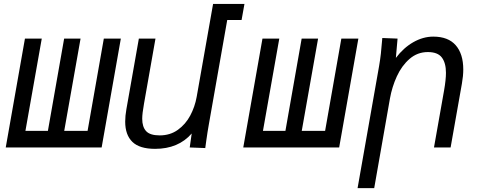

<svg xmlns="http://www.w3.org/2000/svg" viewBox="-20 -745 2440 970"><path d="M493.5 0H9L106 -550H191L108.5 -84H222L304 -550H387L304.5 -84H422.5L504.5 -550H590.5Z M612.5 -130.5Q612.5 -159.5 618.5 -193L681.5 -550H765.5L707.5 -221Q698.5 -171.5 698.5 -145Q698.5 -104 718.2 -82.5Q738 -61 787 -61Q839.5 -61 878.5 -89Q917.5 -117 941 -161Q964.5 -205 973.5 -255L1056.5 -725H1215L1200.5 -644H1128L1035 -116Q1028.5 -80 1022 -33.5L1017 3L938.5 0L948.5 -70.5Q881 7 763.5 7Q685 7 648.8 -28.2Q612.5 -63.5 612.5 -130.5Z M1693.5 0H1209L1306 -550H1391L1308.5 -84H1422L1504 -550H1587L1504.5 -84H1622.5L1704.5 -550H1790.5Z M1911.5 -553 1988.5 -550 1980 -452.5Q2018.5 -503.5 2068 -531.8Q2117.5 -560 2169 -560Q2244.5 -560 2282.5 -516.2Q2320.5 -472.5 2320.5 -394Q2320.5 -361.5 2313.5 -322L2256.5 0H2172.5L2223.5 -288Q2233 -342.5 2233 -377Q2233 -427 2212.2 -454.5Q2191.5 -482 2141.5 -482Q2089 -482 2049.2 -447.5Q2009.5 -413 1985 -359.5Q1960.5 -306 1950 -247L1870.5 205.5H1786.5L1895 -410Q1901 -445 1904.2 -474Q1907.5 -503 1911.5 -553Z"/></svg>

Font: JuliaMono
Style: Italic
Weight: 400
Italic angle: -9°
Monospace: yes
Designer: cormullion
Foundry: corm
Version: Version 0.057; ttfautohint (v1.8.4)